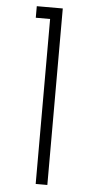

<svg xmlns="http://www.w3.org/2000/svg" viewBox="-57 -860 448 894"><g transform="rotate(5 167.0 -412.5)"><path d="M145 0H199.5V-825H78V-771H145Z"/></g></svg>

Font: Spartan Light
Style: Regular
Weight: 300
Designer: Matt Bailey, Mirko Velimirovic
Foundry: Matt Bailey
Version: Version 1.003; ttfautohint (v1.8.3)